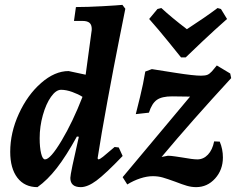

<svg xmlns="http://www.w3.org/2000/svg" viewBox="-20 -757 970 789"><path d="M451 -153 468 -151 484 -116Q413 -42 376.5 -15Q340 12 312 12Q269 12 269 -26Q269 -43 304 -195L296 -196Q252 -116 213.5 -66.5Q175 -17 134 12Q81 12 51.5 -26.5Q22 -65 22 -133Q22 -212 57.5 -289.5Q93 -367 149 -416Q205 -465 262 -465L332 -450L356 -627Q357 -631 357 -638Q357 -655 348 -663Q339 -671 319 -671H284L292 -728Q339 -728 401.5 -731.5Q464 -735 483 -737L495 -721Q489 -690 469 -590.5Q449 -491 422 -344.5Q395 -198 381 -106L384 -102Q390 -102 403.5 -113Q417 -124 451 -153ZM319 -359Q302 -370 277 -379Q252 -388 231 -388Q210 -388 189.5 -359Q169 -330 156 -283.5Q143 -237 143 -189Q143 -151 149 -126.5Q155 -102 165 -102Q187 -102 233 -179Q279 -256 319 -359ZM577 -463 604 -473Q629 -469 702.5 -457.5Q776 -446 806 -446Q823 -446 832 -449.5Q841 -453 851 -464L871 -488L926 -455L930 -436Q767 -259 644 -112L670 -117Q682 -117 701.5 -114Q721 -111 728 -110Q772 -102 791 -102Q816 -102 834.5 -121.5Q853 -141 860 -176L883 -175Q896 -144 896 -110Q896 -59 864 -23.5Q832 12 786 12Q767 12 748 6.5Q729 1 701 -10Q668 -22 649 -27.5Q630 -33 608 -33Q584 -33 556.5 -24Q529 -15 503 1L484 -29L761 -360L687 -361Q645 -361 624.5 -346.5Q604 -332 592 -294L538 -288Q542 -304 555.5 -358.5Q569 -413 577 -463ZM643 -724Q685 -685 748 -637Q825 -687 874 -724L888 -720L913 -679Q863 -635 810.5 -585.5Q758 -536 743 -521H724Q712 -536 672 -585.5Q632 -635 593 -679L627 -720Z"/></svg>

Font: Alegreya
Style: Bold Italic
Weight: 700
Italic angle: -7°
Designer: Juan Pablo del Peral
Foundry: Huerta Tipografica
Version: Version 2.007; ttfautohint (v1.6)